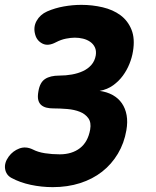

<svg xmlns="http://www.w3.org/2000/svg" viewBox="-23 -760 643 790"><path d="M24 -28Q2 -40 -2 -65Q-6 -90 13 -116Q30 -139 56.5 -149Q83 -159 112 -145Q133 -134 162 -129.5Q191 -125 223 -125Q273 -125 306 -150.5Q339 -176 348 -227Q353 -256 340.5 -273.5Q328 -291 305.5 -300Q283 -309 253.5 -311.5Q224 -314 195 -314Q181 -314 168.5 -317Q156 -320 147 -327.5Q138 -335 134.5 -348.5Q131 -362 135 -384Q141 -421 162.5 -435Q184 -449 221 -449Q248 -449 273 -453.5Q298 -458 318.5 -467.5Q339 -477 353 -493Q367 -509 371 -532Q374 -551 367.5 -565Q361 -579 348 -588Q335 -597 318.5 -601Q302 -605 285 -605Q269 -605 248.5 -601Q228 -597 207 -586Q175 -569 152 -580.5Q129 -592 122 -617Q113 -648 127.5 -674Q142 -700 171 -713Q203 -727 239.5 -733.5Q276 -740 312 -740Q357 -740 399.5 -730Q442 -720 472.5 -697.5Q503 -675 518 -638Q533 -601 524 -548Q520 -523 509.5 -497Q499 -471 482.5 -448.5Q466 -426 442.5 -409Q419 -392 387 -386Q417 -382 440.5 -369Q464 -356 478.5 -335Q493 -314 498 -286Q503 -258 497 -224Q488 -171 462 -127.5Q436 -84 397 -53.5Q358 -23 306.5 -6.5Q255 10 194 10Q148 10 103.5 0.5Q59 -9 24 -28Z"/></svg>

Font: Maple Mono ExtraBold
Style: Italic
Weight: 800
Italic angle: -10°
Monospace: yes
Designer: subframe7536
Version: Version 7.200